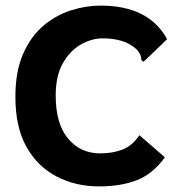

<svg xmlns="http://www.w3.org/2000/svg" viewBox="-20 -654 640 686"><path d="M334 12Q251 12 183 -23Q115 -58 75 -128.5Q35 -199 35 -308Q35 -399 62.5 -461.5Q90 -524 135 -562Q180 -600 233.5 -617Q287 -634 339 -634Q512 -634 577 -514L499 -439L492 -433L485 -440Q485 -448 482.5 -455.5Q480 -463 470 -476Q445 -499 414 -508Q383 -517 348 -517Q307 -517 268 -494.5Q229 -472 204 -427Q179 -382 179 -313Q179 -212 223 -159Q267 -106 338 -106Q382 -106 417.5 -119.5Q453 -133 478 -171L569 -92Q527 -33 469.5 -10.5Q412 12 334 12Z"/></svg>

Font: Inconsolata Expanded Black
Style: Regular
Weight: 900
Width: 7
Monospace: yes
Designer: Raph Levien, Cyreal, Brenton Simpson
Foundry: Raph Levien, Cyreal, Google
Version: Version 3.001; ttfautohint (v1.8.2.53-6de2)